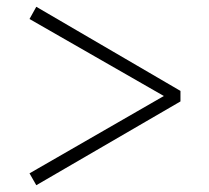

<svg xmlns="http://www.w3.org/2000/svg" viewBox="-20 -642 615 566"><path d="M512 -374 87 -622 67 -586 463 -359 67 -131 87 -96 512 -343Z"/></svg>

Font: Noto Serif CJK TC Light
Style: Regular
Weight: 300
Designer: Ryoko NISHIZUKA 西塚涼子 (kana & ideographs); Frank Grießhammer (Latin, Greek & Cyrillic); Wenlong ZHANG 张文龙 (bopomofo); San
Foundry: Adobe
Version: Version 2.001;hotconv 1.1.0;makeotfexe 2.6.0